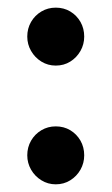

<svg xmlns="http://www.w3.org/2000/svg" viewBox="-20 -471 291 500"><path d="M125.2 9Q104.7 9 87.8 -1.5Q70.8 -11.9 60.9 -29.2Q51 -46.5 51 -66.5Q51 -87.6 60.9 -104.7Q70.8 -121.8 87.8 -131.9Q104.7 -141.9 125.2 -141.9Q146.3 -141.9 163 -131.9Q179.8 -121.8 189.6 -104.7Q199.3 -87.6 199.3 -66.5Q199.3 -46.5 189.6 -29.2Q179.8 -11.9 163 -1.5Q146.3 9 125.2 9ZM125.2 -300.2Q104.7 -300.2 87.8 -310.6Q70.8 -321.1 60.9 -338.4Q51 -355.6 51 -375.7Q51 -396.8 60.9 -413.9Q70.8 -431 87.8 -441.1Q104.7 -451.1 125.2 -451.1Q146.3 -451.1 163 -441.1Q179.8 -431 189.6 -413.9Q199.3 -396.8 199.3 -375.7Q199.3 -355.6 189.6 -338.4Q179.8 -321.1 163 -310.6Q146.3 -300.2 125.2 -300.2Z"/></svg>

Font: Fraunces
Style: Regular
Weight: 900
Version: Version 1.000;[b76b70a41]